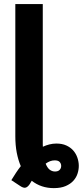

<svg xmlns="http://www.w3.org/2000/svg" viewBox="-20 -766 416 965"><path d="M195 -745.5V-52Q195 -45.5 195 -39.8Q195 -34 195.5 -28.5Q211.5 -36 228.5 -40.2Q245.5 -44.5 263.5 -44.5Q292 -44.5 313 -35Q334 -25.5 347.8 -10Q361.5 5.5 368.5 25.2Q375.5 45 376 65Q376.5 84.5 370.2 105Q364 125.5 349.2 142Q334.5 158.5 310.2 169Q286 179.5 250.5 179.5Q186.5 179.5 139.5 142.5L129 160Q119 174.5 108.2 177.2Q97.5 180 79.5 167.5L37 139.5Q48.5 120.5 60.2 102.8Q72 85 84.5 69Q71.5 39 64.2 1.5Q57 -36 57 -81.5V-745.5ZM255 40Q243 40 231.8 44.2Q220.5 48.5 209.5 56.5Q218 78 230 87Q242 96 256.5 96Q271.5 96 279.5 88Q287.5 80 287.5 68Q287.5 56.5 280 48.2Q272.5 40 255 40Z"/></svg>

Font: Lato Heavy
Style: Regular
Weight: 800
Designer: Lukasz Dziedzic
Foundry: tyPoland Lukasz Dziedzic
Version: Version 2.007; 2014-02-27